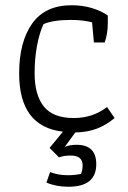

<svg xmlns="http://www.w3.org/2000/svg" viewBox="-20 -496 488 732"><path d="M157 200 171 160Q201 172 239 172Q264 172 289 167Q295 152 295 134Q295 97 249 97Q223 97 205 104L169 68L220 6Q53 -13 53 -216Q53 -336 102.5 -406Q152 -476 253 -476Q294 -476 329.5 -465.5Q365 -455 391 -437V-408Q391 -367 379 -334H338L331 -411Q296 -420 249 -420Q182 -420 146 -404Q130 -370 121 -321Q112 -272 112 -217Q112 -133 147.5 -89.5Q183 -46 261 -46Q334 -46 388 -88L417 -46Q386 -20 350.5 -6Q315 8 267 9L227 64Q246 56 272 56Q347 56 347 130Q347 216 241 216Q194 216 157 200Z"/></svg>

Font: Athiti
Style: Regular
Weight: 400
Designer: CadsonDemak Team
Foundry: CadsonDemak
Version: Version 1.033